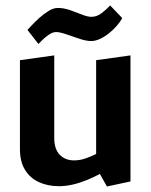

<svg xmlns="http://www.w3.org/2000/svg" viewBox="-20 -668 554 704"><path d="M372.1 15.8 346.3 -30.2Q325.7 -19.2 300.3 -8.6Q274.9 2 248.2 8.4Q221.5 14.7 196.1 14.7Q155.2 14.7 122.8 -0.1Q90.4 -15 71.7 -45.3Q53.1 -75.6 53.1 -121.1V-447.3L178.9 -464.9V-162.2Q178.9 -121.6 198.9 -100.8Q219 -79.9 251.6 -79.9Q273 -79.9 294.2 -87.3Q315.5 -94.8 332.5 -103.4V-447.3L458.4 -464.9V-2.7ZM383.9 -648 428.2 -601.7Q421.9 -589.5 409.4 -574.8Q397 -560.1 380.6 -546.8Q364.2 -533.6 347.1 -525.6Q330.1 -517.5 314.1 -517.5Q296.1 -517.5 270.9 -526Q245.7 -534.5 222.3 -542.5Q198.9 -550.5 185.9 -550.5Q172.9 -550.5 158.9 -540.7Q144.9 -531 134.4 -520.4Q123.9 -509.9 120.9 -506.8L80.7 -558.3Q84.3 -562.3 96.2 -575Q108 -587.7 124.3 -602.4Q140.6 -617.1 158.4 -628Q176.2 -638.9 192.2 -638.9Q213.7 -638.9 236.7 -630.9Q259.6 -622.9 280.3 -614.6Q300.9 -606.3 314.9 -606.3Q334.9 -606.3 352.6 -619.8Q370.3 -633.2 383.9 -648Z"/></svg>

Font: Ancizar Sans Thin
Style: Regular
Weight: 100
Designer: Cesar Puertas, Viviana Monsalve, Julian Moncada, Julian Prieto, Jose Castro, Mariel Hernandez, Felipe Aragon, Sara Alarc
Version: Version 8.100